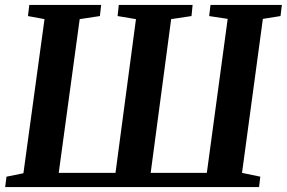

<svg xmlns="http://www.w3.org/2000/svg" viewBox="-20 -763 1170 783"><path d="M1 0 6.5 -42.5 75.5 -56.5 161.5 -685 94 -697.5 99.5 -743H392.5L387.5 -697.5L305 -685L219.5 -58H451L534.5 -685L459.5 -697.5L464.5 -743H765.5L761 -697.5L678 -685L594.5 -58H823.5L908.5 -686L833 -697.5L838.5 -743H1129.5L1124 -697.5L1052 -686L967 -58L1041.5 -42.5L1036.5 0Z"/></svg>

Font: Merriweather 36pt
Style: Bold Italic
Weight: 700
Italic angle: -7.8°
Version: Version 2.101